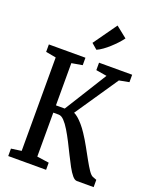

<svg xmlns="http://www.w3.org/2000/svg" viewBox="-178 -1101 967 1201"><g transform="rotate(20 305.0 -500.5)"><path d="M28 0V-49.5L96 -59V-681L28 -693.5V-743H271.5V-693.5L200 -681V-400H258.5L434 -681.5L362 -693.5V-743H582.5V-693.5L516.5 -681L322.5 -395.5Q335 -390 350.8 -376.8Q366.5 -363.5 384 -343.2Q401.5 -323 418.5 -297Q442.5 -261 464.2 -221.5Q486 -182 505.5 -146.8Q525 -111.5 541.2 -87.5Q557.5 -63.5 570 -58.5L596.5 -48.5V0H485Q470 0 454 -19Q438 -38 420.8 -69.5Q403.5 -101 385.2 -138.5Q367 -176 348 -213Q329 -250 310 -281.5Q291 -313 272.5 -332.2Q254 -351.5 236 -351.5H200V-59L280 -47.5V0ZM318.5 -813.5 281 -845.5 391.5 -1001 465.5 -942Q452.5 -924 434.8 -905Q417 -886 397.2 -868Q377.5 -850 357.5 -835.8Q337.5 -821.5 319.5 -813.5Z"/></g></svg>

Font: Merriweather 24pt SemiCondensed
Style: Regular
Weight: 400
Width: 4
Designer: Eben Sorkin
Foundry: Eben Sorkin
Version: Version 2.100